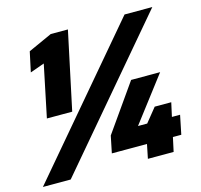

<svg xmlns="http://www.w3.org/2000/svg" viewBox="-124 -799 951 908"><g transform="rotate(-15 351.5 -344.5)"><path d="M79 -308 132 -563 62 -538 83 -636 200 -689H284L203 -308ZM-23 0 561 -688H697L113 0ZM491 0 505 -69H333L350 -152L511 -381H653L486 -162H531L586 -230H667L652 -162H692L673 -69H632L617 0Z"/></g></svg>

Font: Saira Black
Style: Italic
Weight: 900
Italic angle: -12°
Designer: Hector Gatti with collaboration of the Omnibus-Type team
Foundry: Omnibus-Type
Version: Version 1.100; ttfautohint (v1.8.3)